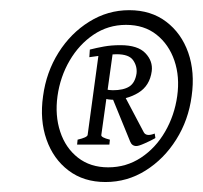

<svg xmlns="http://www.w3.org/2000/svg" viewBox="-20 -721 405 383"><path d="M362.3 -529.3Q356 -481.4 331.5 -442.6Q307.1 -403.8 270.5 -380.9Q233.9 -357.9 190.4 -357.9Q147 -357.9 116.7 -380.9Q86.4 -403.8 72.8 -442.6Q59.1 -481.4 65.9 -529.3Q72.3 -577.1 96.7 -616Q121.1 -654.8 158 -677.7Q194.8 -700.7 237.8 -700.7Q281.2 -700.7 311.5 -677.7Q341.8 -654.8 355.5 -616Q369.1 -577.1 362.3 -529.3ZM333.5 -529.3Q338.9 -567.9 327.9 -600.1Q316.9 -632.3 292.2 -651.9Q267.6 -671.4 231.4 -671.4Q195.8 -671.4 166.7 -651.9Q137.7 -632.3 118.9 -600.1Q100.1 -567.9 94.7 -529.3Q89.4 -490.7 100.1 -458.3Q110.8 -425.8 135.5 -406.5Q160.2 -387.2 195.8 -387.2Q231.9 -387.2 261.2 -406.5Q290.5 -425.8 309.3 -458.3Q328.1 -490.7 333.5 -529.3ZM282.7 -579.1Q278.8 -549.8 255.9 -535.9Q232.9 -522 204.1 -522Q197.8 -522 188 -524.4L189.5 -543Q197.8 -541 205.1 -541Q226.1 -541 237.8 -548.3Q249.5 -555.7 252.4 -574.7Q253.9 -588.9 245.6 -600.8Q237.3 -612.8 212.9 -612.8Q200.7 -612.8 186.3 -610.8Q171.9 -608.9 158.2 -606.9L159.2 -622.1Q172.4 -625.5 187.3 -628.2Q202.1 -630.9 220.2 -630.9Q254.9 -630.9 270 -615Q285.2 -599.1 282.7 -579.1ZM290 -445.8 288.6 -444.8Q280.8 -440.4 268.8 -435.1Q256.8 -429.7 252 -429.7Q243.2 -429.7 239.7 -438.5L203.6 -526.9L225.1 -536.1L266.6 -457.5Q271.5 -447.8 288.6 -454.6ZM198.2 -432.6H133.8L134.8 -442.4Q153.8 -446.8 154.8 -451.7L177.7 -620.1H205.6L182.1 -451.7Q181.2 -446.8 199.2 -442.4Z"/></svg>

Font: Gentium Book Plus
Style: Italic
Weight: 400
Italic angle: -8°
Designer: Victor Gaultney, Annie Olsen, Iska Routamaa, Becca Hirsbrunner
Foundry: SIL International
Version: Version 6.101